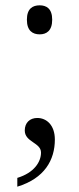

<svg xmlns="http://www.w3.org/2000/svg" viewBox="-20 -547 298 721"><path d="M129 -418C154 -418 176 -431 176 -473C176 -515 154 -527 129 -527C103 -527 81 -515 81 -473C81 -431 103 -418 129 -418ZM45 121V154C147 123 186 54 186 -23C186 -77 155 -104 120 -104C92 -104 73 -86 73 -57C73 -13 134 -12 134 26C134 61 108 102 45 121Z"/></svg>

Font: Noto Serif Lao Light
Style: Regular
Weight: 300
Designer: Monotype Design Team
Foundry: Monotype Imaging Inc.
Version: Version 2.003